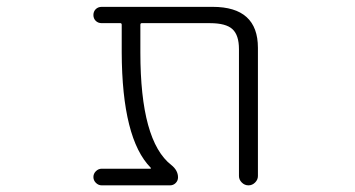

<svg xmlns="http://www.w3.org/2000/svg" viewBox="-20 -565 1040 563"><path d="M736.3 -48.8Q736.3 -38.1 728 -29.8Q719.7 -21.5 708.5 -21.5Q697.3 -21.5 689 -29.8Q680.7 -38.1 680.7 -48.8V-420.9Q680.7 -461.9 661.6 -479.5Q642.6 -497.1 595.7 -497.1H395.5Q391.6 -497.1 391.6 -492.2V-411.1Q391.6 -151.4 482.4 -81.1Q502 -65.4 502 -44.9Q502 -35.2 495.1 -28.3Q488.3 -21.5 478.5 -21.5H278.3Q268.6 -21.5 261.2 -28.8Q253.9 -36.1 253.9 -45.9Q253.9 -55.7 261.2 -63Q268.6 -70.3 278.3 -70.3H420.9Q421.9 -70.3 422.4 -71.3Q422.9 -72.3 421.9 -73.2Q337.9 -158.2 336.9 -411.1V-492.2Q336.9 -497.1 333 -497.1H278.3Q267.6 -497.1 260.7 -503.9Q253.9 -510.7 253.9 -521Q253.9 -531.2 260.7 -538.1Q267.6 -544.9 278.3 -544.9H603.5Q736.3 -544.9 736.3 -424.8Z"/></svg>

Font: Rounded-L Mgen+ 1m light
Style: Regular
Weight: 200
Designer: [Source Han Sans]
Ryoko NISHIZUKA  (kana & ideographs); Paul D. Hunt (Latin, Greek & Cyrillic); Wenlong ZHANG  (bopomofo
Version: Version 1.059.20150602